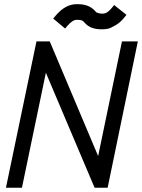

<svg xmlns="http://www.w3.org/2000/svg" viewBox="-20 -877 664 897"><path d="M82.5 0H7.8L150.4 -683.6H212.4L438.5 -147.9L549.8 -683.6H624L482.9 0H421.9L194.3 -537.1ZM239.3 -803.2Q285.2 -857.4 336.9 -857.4H344.7Q394 -857.4 421.9 -828.1L430.2 -819.3Q431.2 -818.4 439.5 -815.9Q447.8 -813.5 453.1 -813.5H461.4Q481.4 -813.5 503.9 -841.8L513.2 -853.5L570.8 -807.6L561.5 -795.9Q543 -772.5 519.5 -758.8Q496.1 -745.1 483.9 -742.7Q471.7 -740.2 461.4 -740.2H453.1Q404.8 -740.2 378.9 -767.1L369.6 -776.9Q362.3 -784.2 344.7 -784.2H336.9Q318.8 -784.2 294.9 -756.3L284.2 -743.7L228.5 -790.5Z"/></svg>

Font: Anka/Coder
Style: Italic
Weight: 400
Italic angle: -12°
Monospace: yes
Version: Version 001.100